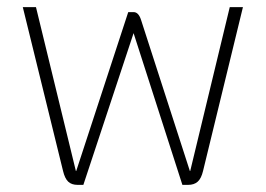

<svg xmlns="http://www.w3.org/2000/svg" viewBox="-20 -519 746 539"><path d="M157 -39 44 -499H81L193 -39H194L340 -485H355Q369 -485 376 -463L513 -39H514L625 -499H662L550 -39Q545 -18 535 -9Q525 0 508 0H492L355 -426L214 0H198Q181 0 171.5 -9Q162 -18 157 -39Z"/></svg>

Font: Bai Jamjuree ExtraLight
Style: Regular
Weight: 275
Designer: Katatrad Aksorn Co.,Ltd.
Foundry: Cadson Demak Co.,Ltd.
Version: Version 1.000; ttfautohint (v1.6)